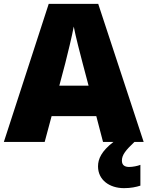

<svg xmlns="http://www.w3.org/2000/svg" viewBox="-20 -737 766 997"><path d="M515 0H569C507 48 489 88 489 127C489 197 548 240 624 240C660 240 687 234 709 227V119C695 125 668 130 651 130C628 130 613 121 613 97C613 67 633 43 678 0H726L490 -717H233L0 0H212L248 -134H480ZM409 -409 440 -292H288L319 -409C331 -456 354 -550 363 -599C372 -550 399 -447 409 -409Z"/></svg>

Font: Noto Sans Gujarati Black
Style: Regular
Weight: 900
Designer: Jelle Bosma - Monotype Design Team, Universal Thirst
Foundry: Monotype Imaging Inc.
Version: Version 2.106